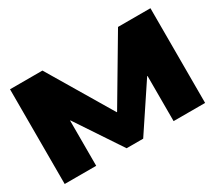

<svg xmlns="http://www.w3.org/2000/svg" viewBox="-103 -717 1022 913"><g transform="rotate(-30 408.5 -260.0)"><path d="M408 -172H410L616 -520H794V0H621V-248H619L454 0H363L198 -248H196V0H23V-520H201Z"/></g></svg>

Font: Non Bureau Extended
Style: Bold
Weight: 700
Width: 7
Designer: Jona Saucedo
Foundry: Non Foundry
Version: Version 1.000; ttfautohint (v1.8.4)